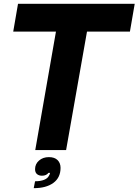

<svg xmlns="http://www.w3.org/2000/svg" viewBox="-20 -783 723 1002"><path d="M325 0H164L272 -618H49L74 -763H683L658 -618H434ZM163 163Q191 163 210 155.5Q229 148 236 133Q241 126 241 119H233Q222 134 199 134Q183 134 173 125.5Q163 117 163 100Q163 73 183.5 55Q204 37 235 37Q265 37 280.5 52.5Q296 68 296 93Q296 144 258.5 171.5Q221 199 156 199Z"/></svg>

Font: Open Sauce Sans ExBold Italic
Style: Regular
Weight: 800
Italic angle: -10°
Designer: Alfredo Marco Pradil
Foundry: Creative Sauce Fz LLC
Version: Version 1.477